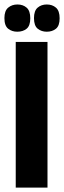

<svg xmlns="http://www.w3.org/2000/svg" viewBox="-38 -850 290 870"><path d="M33.3 0V-660H177.2V0ZM174 -706.3Q150 -706.3 133 -719.8Q116 -733.3 116 -768Q116 -801.2 132.6 -815.4Q149.2 -829.7 174 -829.7Q199 -829.7 215.6 -815.3Q232.2 -801 232.2 -767Q232.2 -733.3 215.5 -719.8Q198.8 -706.3 174 -706.3ZM40.2 -706.3Q16.2 -706.3 -0.9 -719.8Q-18 -733.3 -18 -768Q-18 -801.2 -0.9 -815.4Q16.2 -829.7 41 -829.7Q66.2 -829.7 82.7 -815.3Q99.2 -801 99.2 -767Q99.2 -733.3 82.6 -719.8Q66 -706.3 40.2 -706.3Z"/></svg>

Font: Bricolage Grotesque 96pt ExtraBold SemiCondensed
Style: Regular
Weight: 800
Width: 4
Version: Version 1.001;gftools[0.9.33.dev8+g029e19f]